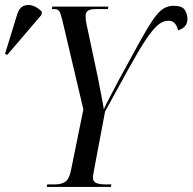

<svg xmlns="http://www.w3.org/2000/svg" viewBox="-121 -740 762 760"><path d="M64 0 66 -10H95Q122 -10 137.5 -20.5Q153 -31 160 -66L209 -307L126 -659Q119 -688 113.5 -696Q108 -704 94 -704H84L86 -714H308L306 -704H258Q236 -704 227 -697.5Q218 -691 218 -676Q218 -656 225 -628L266 -435Q271 -408 278.5 -370.5Q286 -333 290 -307Q298 -326 313.5 -355Q329 -384 348 -421Q397 -511 429 -569Q461 -627 482.5 -659Q504 -691 523 -704Q542 -717 566 -717Q601 -717 611 -700Q621 -683 621 -666Q621 -647 611 -636Q601 -625 584 -620Q580 -637 571 -647.5Q562 -658 545 -658Q524 -658 503.5 -640.5Q483 -623 456 -582.5Q429 -542 390.5 -472.5Q352 -403 295 -299L251 -66Q247 -46 247 -37Q247 -21 260.5 -15.5Q274 -10 297 -10H320L318 0ZM-92 -523 -101 -527 -53 -683Q-45 -709 -27.5 -716.5Q-10 -724 10 -717Q30 -710 45 -693L43 -681Z"/></svg>

Font: Noto Serif Display ExtraCondensed
Style: Italic
Weight: 400
Width: 2
Italic angle: -12°
Designer: Monotype Design Team
Foundry: Monotype Imaging Inc.
Version: Version 2.009